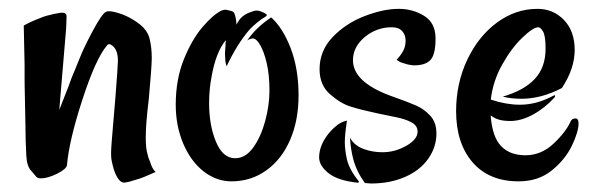

<svg xmlns="http://www.w3.org/2000/svg" viewBox="-20 -403 1365 438"><path d="M246.1 -1Q239.3 -12.7 234.4 -38.1Q233.4 -42 233.4 -54.7Q233.4 -67.4 239.3 -133.8L241.2 -156.2L243.2 -179.7Q249 -253.9 249 -264.6Q249 -289.1 236.3 -298.8Q228.5 -305.7 223.6 -298.8Q198.2 -268.6 168 -175.8Q137.7 -83 132.8 -26.4Q131.8 -17.6 110.4 -6.8Q88.9 3.9 73.2 3.9Q66.4 3.9 63.5 1L50.8 -13.7Q41 -24.4 40 -48.8Q38.1 -82 38.1 -113.3L36.1 -215.8V-254.9L34.2 -344.7Q49.8 -353.5 70.3 -361.3Q79.1 -365.2 86.9 -367.2Q104.5 -372.1 119.1 -374H122.1Q130.9 -374 131.8 -367.2V-362.3L130.9 -338.9L126 -280.3L115.2 -152.3L136.7 -207Q142.6 -224.6 150.4 -242.2L161.1 -268.6Q170.9 -293.9 191.9 -333Q212.9 -372.1 221.7 -376Q228.5 -379.9 251 -373Q273.4 -366.2 294.9 -350.6Q316.4 -335 321.3 -314.5Q326.2 -294.9 326.2 -270.5Q326.2 -251 319.3 -175.8Q312.5 -121.1 312.5 -88.9Q312.5 -64.5 316.4 -51.8Q318.4 -42 322.3 -34.2Q327.1 -17.6 335 -10.7Q304.7 2.9 296.9 4.9L274.4 11.7L263.7 13.7Q253.9 13.7 246.1 -1Z M380.9 -164.1Q380.9 -221.7 399.4 -267.6Q418 -313.5 442.4 -341.8Q466.8 -370.1 485.4 -378.9Q491.2 -380.9 494.1 -380.9Q496.1 -380.9 507.8 -377.9Q513.7 -376 514.6 -372.1Q518.6 -363.3 519.5 -346.7Q528.3 -366.2 547.9 -374Q559.6 -378.9 565.4 -378.9Q574.2 -378.9 586.9 -371.1Q590.8 -368.2 585.9 -365.2Q566.4 -353.5 548.8 -335Q520.5 -301.8 497.1 -252Q495.1 -255.9 494.1 -263.7L493.2 -280.3L495.1 -311.5Q472.7 -284.2 462.9 -229.5Q457 -199.2 457 -168Q457 -117.2 472.7 -79.6Q488.3 -42 516.6 -42Q540 -42 557.6 -66.4Q575.2 -90.8 585 -127Q594.7 -163.1 594.7 -196.3Q594.7 -232.4 588.4 -259.3Q582 -286.1 573.2 -300.8Q564.5 -315.4 556.6 -315.4Q546.9 -313.5 543.9 -310.5Q563.5 -339.8 598.6 -363.3Q625 -339.8 643.1 -293Q661.1 -246.1 661.1 -185.5Q661.1 -128.9 642.1 -84.5Q623 -40 587.9 -14.6Q552.7 10.7 507.8 10.7Q473.6 10.7 444.3 -12.2Q415 -35.2 397.9 -75.7Q380.9 -116.2 380.9 -164.1Z M812.5 14.6Q793.9 -10.7 786.1 -39.1Q780.3 -60.5 778.3 -88.9Q788.1 -71.3 808.6 -63.5Q829.1 -55.7 852.5 -55.7Q880.9 -55.7 906.7 -70.3Q932.6 -85 932.6 -102.5Q932.6 -116.2 919.4 -123.5Q906.2 -130.9 885.3 -135.3Q864.3 -139.6 844.7 -143.6Q803.7 -152.3 780.3 -159.7Q756.8 -167 732.9 -188Q709 -209 709 -245.1Q709 -287.1 738.8 -318.4Q768.6 -349.6 811.5 -366.2Q854.5 -382.8 889.6 -382.8Q921.9 -382.8 947.8 -366.7Q973.6 -350.6 973.6 -315.4Q973.6 -278.3 961.9 -266.1Q950.2 -253.9 924.8 -253.9Q919.9 -253.9 910.2 -255.9L897.5 -259.8Q892.6 -260.7 884.8 -266.6Q895.5 -278.3 900.4 -288.1Q905.3 -297.9 905.3 -310.5Q905.3 -323.2 897.5 -332Q889.6 -340.8 874 -340.8Q838.9 -340.8 812 -318.4Q785.2 -295.9 785.2 -265.6Q785.2 -216.8 868.2 -185.5Q912.1 -169.9 929.7 -162.1Q947.3 -154.3 961.4 -139.2Q975.6 -124 975.6 -98.6Q975.6 -67.4 957 -41Q938.5 -14.6 904.3 0.5Q870.1 15.6 826.2 15.6ZM708 -43.9Q708 -72.3 731.4 -100.6Q737.3 -107.4 744.1 -113.3Q756.8 -125 771.5 -127.9Q766.6 -95.7 766.6 -79.1Q766.6 -61.5 771.5 -39.1Q777.3 -15.6 797.9 9.8Q800.8 13.7 794.9 13.7Q750 8.8 729 -8.3Q708 -25.4 708 -43.9Z M1020.5 -149.4Q1020.5 -212.9 1045.9 -266.6Q1071.3 -320.3 1113.8 -351.6Q1156.2 -382.8 1206.1 -382.8Q1242.2 -382.8 1266.6 -357.4Q1291 -332 1291 -289.1Q1291 -246.1 1261.7 -202.1Q1214.8 -177.7 1169.9 -177.7Q1145.5 -177.7 1127 -182.6Q1174.8 -196.3 1199.7 -222.7Q1224.6 -249 1224.6 -292Q1224.6 -321.3 1218.8 -331.1Q1212.9 -340.8 1208 -340.8Q1196.3 -340.8 1171.4 -316.9Q1146.5 -293 1125.5 -255.4Q1104.5 -217.8 1099.6 -175.8Q1134.8 -164.1 1166 -164.1Q1204.1 -164.1 1242.2 -184.6Q1245.1 -186.5 1246.1 -185.1Q1247.1 -183.6 1245.1 -180.7Q1222.7 -156.2 1195.8 -141.6Q1168.9 -127 1144.5 -127Q1128.9 -127 1118.7 -129.9Q1108.4 -132.8 1099.6 -139.6V-136.7Q1103.5 -89.8 1123.5 -69.3Q1143.6 -48.8 1178.7 -48.8Q1214.8 -48.8 1243.2 -75.7Q1271.5 -102.5 1282.2 -127Q1285.2 -132.8 1293 -132.8Q1299.8 -132.8 1299.8 -121.1Q1299.8 -102.5 1284.7 -70.8Q1269.5 -39.1 1238.8 -14.2Q1208 10.7 1163.1 10.7Q1095.7 10.7 1058.1 -32.7Q1020.5 -76.2 1020.5 -149.4Z"/></svg>

Font: BKP Parklife Display
Style: Regular
Weight: 400
Designer: Font Diner, Inc.; LA MECHKY PLUS GmbH
Foundry: Font Diner, Inc.; LA MECHKY PLUS GmbH
Version: Version 1.007